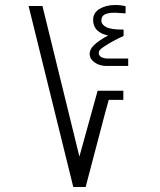

<svg xmlns="http://www.w3.org/2000/svg" viewBox="-20 -749 640 769"><path d="M94.5 -725H150L298 -122L371 -385.5H474V-349H415.5L401 -296.5L323 0H273.5ZM339 -533.5Q339 -551.5 357.2 -569Q375.5 -586.5 413 -607Q384.5 -612.5 368.8 -628Q353 -643.5 353 -669Q353 -698 379 -713.5Q405 -729 442.5 -729Q453.5 -729 465 -727.5Q476.5 -726 483 -724V-695.5Q478.5 -695.5 463.5 -696.5Q451 -698 436.5 -698Q413.5 -698 399.8 -691.2Q386 -684.5 386 -666.5Q386 -650.5 406 -640.2Q426 -630 475 -630.5V-605Q430 -584.5 398.5 -563.5Q384.5 -554.5 380 -549Q375.5 -543.5 375.5 -537.5Q375.5 -526 385.8 -520.2Q396 -514.5 413 -514.5H493.5V-485H404.5Q388.5 -485 373.2 -491.2Q358 -497.5 348.5 -508.5Q339 -519.5 339 -533.5Z"/></svg>

Font: JuliaMono Italic
Style: Regular
Weight: 400
Italic angle: -9°
Monospace: yes
Designer: cormullion
Foundry: corm
Version: Version 0.049; ttfautohint (v1.8.4)